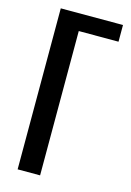

<svg xmlns="http://www.w3.org/2000/svg" viewBox="-123 -871 636 933"><g transform="rotate(15 195.5 -405.0)"><path d="M63 0V-810H376V-726H176V0Z"/></g></svg>

Font: Oswald
Style: Regular
Weight: 400
Designer: Vernon Adams
Foundry: Vernon Adams
Version: Version 4.103; ttfautohint (v1.8.3)